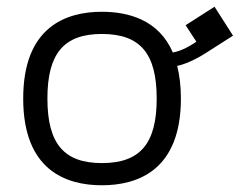

<svg xmlns="http://www.w3.org/2000/svg" viewBox="-20 -543 713 571"><path d="M673 -437 618 -523 532 -468 564 -419C536 -400 513 -390 494 -387C452 -484 362 -508 283 -508C176 -508 49 -463 49 -250C49 -37 176 8 283 8C390 8 518 -37 518 -250C518 -287 514 -319 507 -347C530 -352 558 -364 590 -384C590 -384 673 -437 673 -437ZM283 -58C170 -58 121 -116 121 -250C121 -384 170 -442 283 -442C397 -442 446 -384 446 -250C446 -116 397 -58 283 -58Z"/></svg>

Font: Maven Pro
Style: Regular
Weight: 400
Designer: Joe Prince
Foundry: Joe Prince
Version: Version 1.003